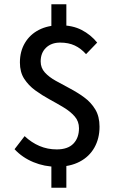

<svg xmlns="http://www.w3.org/2000/svg" viewBox="-20 -767 545 897"><path d="M245 12Q188 12 136 -9.5Q84 -31 48 -70L95 -131Q127 -101 164.5 -85Q202 -69 245 -69Q297 -69 323 -96Q349 -123 349 -168Q349 -200 329 -223Q309 -246 277.5 -265Q246 -284 211 -303Q176 -322 144.5 -345Q113 -368 93 -399Q73 -430 73 -475Q73 -527 96.5 -566.5Q120 -606 162 -627.5Q204 -649 260 -649Q319 -649 361.5 -627Q404 -605 434 -568L382 -514Q358 -541 329 -554.5Q300 -568 261 -568Q220 -568 195 -544Q170 -520 170 -480Q170 -450 189.5 -428.5Q209 -407 240.5 -389.5Q272 -372 307 -353.5Q342 -335 373.5 -312Q405 -289 425 -256Q445 -223 445 -175Q445 -120 421 -77.5Q397 -35 352 -11.5Q307 12 245 12ZM220 110V-25H290V110ZM220 -615V-747H290V-615Z"/></svg>

Font: Source Sans 3 ExtraLight Medium
Style: Regular
Weight: 500
Version: Version 3.052;hotconv 1.1.0;makeotfexe 2.6.0